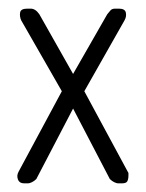

<svg xmlns="http://www.w3.org/2000/svg" viewBox="-20 -424 337 444"><path d="M277 -18Q277 -10 274.5 -5Q272 0 262 0H253Q250 0 244.5 -2.5Q239 -5 234 -10L149 -173L64 -10Q59 -5 53.5 -2.5Q48 0 45 0H36Q25 0 21.5 -9Q18 -18 23 -27L123 -213L29 -377Q25 -386 26.5 -395Q28 -404 43 -404H51Q62 -404 71 -391L149 -253L228 -391Q232 -396 235.5 -400Q239 -404 246 -404H255Q269 -404 271 -395Q273 -386 268 -377L175 -213L277 -24Z"/></svg>

Font: Chathura
Style: Bold
Weight: 700
Designer: Appaji Ambarisha Darbha
Foundry: Aditya Fonts
Version: Version 1.001 2016